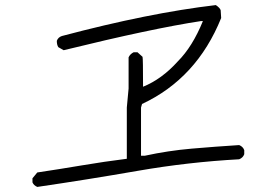

<svg xmlns="http://www.w3.org/2000/svg" viewBox="-20 -719 1040 757"><path d="M127 18Q113 12 108 0V-16L127 -39Q214 -52 303 -67Q392 -82 480 -93V-295L487 -370V-493Q493 -506 507 -513H522L542 -495Q544 -489 544 -377Q618 -407 681 -477Q739 -535 780 -636H773Q581 -607 231 -521L210 -533Q204 -542 204 -558Q209 -572 224 -577Q567 -668 831 -699Q847 -688 850 -679L852 -648Q756 -410 540 -309L536 -295V-105H551Q643 -125 736 -133Q829 -141 923 -147Q938 -141 943 -127V-111Q938 -97 923 -91Q722 -80 523.5 -45.5Q325 -11 127 18Z"/></svg>

Font: Yozai
Style: Regular
Weight: 400
Designer: LXGW / Y.OzVox
Foundry: LXGW / Y.OzVox
Version: Version 0.861;October 22, 2024